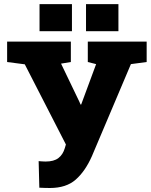

<svg xmlns="http://www.w3.org/2000/svg" viewBox="-20 -916 743 946"><path d="M225.6 10.3Q213.4 10.3 198.5 9.8Q183.6 9.3 173.8 8.8L170.4 -122.1Q175.8 -121.6 187.3 -120.8Q198.7 -120.1 204.6 -120.1Q245.6 -120.1 267.8 -137.2Q290 -154.3 299.3 -186L304.7 -204.1L102.1 -599.1L15.1 -610.4V-710.9H329.1V-610.4L280.8 -602.5L371.1 -414.6L377 -400.9H379.9L453.6 -600.1L412.6 -610.4V-710.9H702.6V-610.4L625 -600.1L432.6 -146Q399.9 -72.3 353 -31Q306.2 10.3 225.6 10.3ZM403.8 -762.2V-895.5H563.5V-762.2ZM174.8 -762.2V-895.5H334.5V-762.2Z"/></svg>

Font: Roboto Slab Black
Style: Regular
Weight: 900
Designer: Google
Version: Version 2.000; ttfautohint (v1.8.1.43-b0c9)